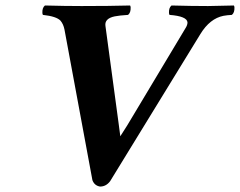

<svg xmlns="http://www.w3.org/2000/svg" viewBox="-20 -667 874 699"><path d="M709.5 -543Q744.1 -599.6 793.5 -609.4Q806.2 -611.8 824.2 -612.8Q834.5 -621.1 833.5 -640.6Q833 -645 831.5 -647Q756.3 -645 737.3 -645Q678.2 -645 604.5 -647Q594.2 -638.7 595.2 -619.6Q595.7 -615.2 597.2 -612.8Q661.1 -607.9 662.6 -585.4Q662.6 -576.2 656.2 -565.9L442.9 -210L418 -170.9L412.1 -215.8L363.8 -573.2Q360.4 -599.6 397.5 -607.4Q414.1 -610.8 446.3 -612.8Q456.5 -621.1 455.6 -640.6Q455.1 -645 453.6 -647Q379.4 -645 276.9 -645Q216.8 -645 143.6 -647Q133.3 -638.7 134.3 -619.6Q134.8 -615.2 136.2 -612.8Q185.5 -607.4 200.2 -591.8Q210.9 -579.1 214.8 -559.1L316.4 -11.2Q323.7 8.8 344.2 12.2Q366.2 12.2 380.9 -7.3Q382.3 -9.8 383.3 -11.2Z"/></svg>

Font: Linux Libertine Slanted O
Style: Bold Slanted
Weight: 700
Designer: Philipp H. Poll
Foundry: Philipp H. Poll
Version: Version 5.0.0